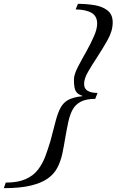

<svg xmlns="http://www.w3.org/2000/svg" viewBox="-154 -764 607 1000"><path d="M252 -744Q295 -744 336.5 -737.5Q378 -731 405.5 -710Q433 -689 433 -647Q433 -603 406.5 -556Q380 -509 350 -463Q324 -424 304 -389Q284 -354 284 -327Q284 -302 302.5 -291Q321 -280 354 -280L342 -249Q295 -249 267 -234.5Q239 -220 224.5 -193.5Q210 -167 202 -130Q194 -93 186 -47Q179 -3 170.5 36.5Q162 76 145 109Q128 142 95 165.5Q62 189 6.5 202.5Q-49 216 -134 216L-124 187Q-61 187 -20.5 169Q20 151 44 119.5Q68 88 82.5 49Q97 10 109 -31Q125 -92 136 -134Q147 -176 161.5 -203Q176 -230 202 -244Q228 -258 275 -263V-265Q256 -271 246.5 -281.5Q237 -292 234 -309Q231 -326 231 -349Q231 -376 252.5 -417Q274 -458 298 -500Q319 -538 335.5 -575.5Q352 -613 352 -641Q352 -680 323 -697Q294 -714 240 -715Z"/></svg>

Font: Ibarra Real Nova Medium
Style: Italic
Weight: 500
Italic angle: -22°
Designer: Jose Maria Ribagorda & Octavio Pardo
Foundry: Octavio Pardo
Version: Version 2.000